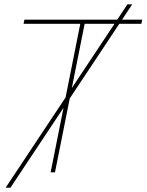

<svg xmlns="http://www.w3.org/2000/svg" viewBox="-20 -790 672 880"><path d="M6 70 564 -770H586L28 70ZM212 0 348 -681H88L92 -700H632L628 -681H368L232 0Z"/></svg>

Font: Montserrat Thin Thin
Style: Italic
Weight: 250
Italic angle: -11.3°
Version: Version 9.000